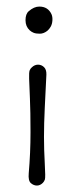

<svg xmlns="http://www.w3.org/2000/svg" viewBox="-20 -561 227 584"><path d="M136.7 -517.6Q140.1 -509.8 139.4 -498.8Q138.7 -487.8 134.3 -480Q129.9 -472.2 124 -467.3Q112.8 -458.5 101.1 -458.5Q89.4 -458.5 82.5 -461.2Q75.7 -463.9 70.3 -468.8Q57.6 -480.5 57.6 -499.5Q57.6 -518.6 67.4 -526.9Q83.5 -541 99.6 -541Q126 -541 136.7 -517.6ZM110.4 -4.9Q102.1 3.4 92.3 3.4Q82.5 3.4 74 -3.9Q65.4 -11.2 67.4 -33.7Q72.8 -95.7 72.8 -159.2Q72.8 -222.7 71 -262Q69.3 -301.3 68.6 -321.3Q67.9 -341.3 70.3 -347.2Q72.8 -353 77.1 -356.4Q85.4 -364.3 95.7 -364.3Q106 -364.3 113.8 -356.9Q121.6 -349.6 121.1 -334Q118.7 -283.2 116.2 -233.9Q113.8 -184.6 113.8 -145Q113.8 -105.5 116.2 -63.2Q118.7 -21 116.5 -14.9Q114.3 -8.8 110.4 -4.9Z"/></svg>

Font: Pompiere
Style: Regular
Weight: 400
Designer: Karolina Lach
Foundry: Sorkin Type Co.
Version: Version 1.002